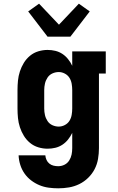

<svg xmlns="http://www.w3.org/2000/svg" viewBox="-20 -799 640 1042"><path d="M296 223Q270 223 244 219.5Q218 216 194 206Q170 196 149 180Q128 164 113 142.5Q98 121 90 95.5Q82 70 81 44H226Q227 57 232.5 69Q238 81 248 89Q258 97 270.5 100Q283 103 296 103Q314 103 330 95Q346 87 355.5 72Q365 57 368.5 40Q372 23 372 5V-78Q363 -59 349.5 -42Q336 -25 318.5 -13.5Q301 -2 280.5 3Q260 8 238 8Q213 8 188 0.5Q163 -7 143 -23.5Q123 -40 109.5 -62Q96 -84 88 -108.5Q80 -133 77.5 -158.5Q75 -184 75 -210V-310Q75 -336 77.5 -361.5Q80 -387 88 -411.5Q96 -436 109.5 -458Q123 -480 143 -496.5Q163 -513 188 -520.5Q213 -528 238 -528Q260 -528 280.5 -523Q301 -518 318.5 -506.5Q336 -495 349.5 -478Q363 -461 372 -442V-520H554V-400H517V5Q517 34 512 63.5Q507 93 493.5 119Q480 145 458.5 166Q437 187 410.5 200Q384 213 355 218Q326 223 296 223ZM299 -112Q316 -112 332 -120.5Q348 -129 357 -143.5Q366 -158 369 -175.5Q372 -193 372 -210V-310Q372 -327 369 -344.5Q366 -362 357 -376.5Q348 -391 332 -399.5Q316 -408 299 -408Q281 -408 264.5 -400.5Q248 -393 238 -378Q228 -363 224 -345.5Q220 -328 220 -310V-210Q220 -192 224 -174.5Q228 -157 238 -142Q248 -127 264.5 -119.5Q281 -112 299 -112ZM238 -600 133 -737 192 -779 300 -665 408 -779 467 -737 362 -600Z"/></svg>

Font: Iosevka Etoile Heavy
Style: Regular
Weight: 900
Designer: Belleve Invis
Foundry: Belleve Invis
Version: Version 22.1.2; ttfautohint (v1.8.4)